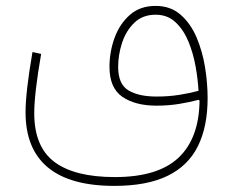

<svg xmlns="http://www.w3.org/2000/svg" viewBox="-20 -377 773 638"><path d="M639.6 -75.2Q610.8 -67.4 575.7 -61.8Q540.5 -56.2 500 -56.2Q440.9 -56.2 406.7 -76.7Q372.6 -97.2 372.6 -154.8Q372.6 -194.8 385.7 -234.9Q398.9 -274.9 426.5 -301.5Q454.1 -328.1 497.1 -328.1Q536.6 -328.1 563.2 -303.2Q589.8 -278.3 606 -239.3Q622.1 -200.2 629.9 -156.5Q637.7 -112.8 639.6 -75.2ZM497.1 -357.4Q445.3 -357.4 411.4 -327.4Q377.4 -297.4 360.6 -251Q343.8 -204.6 343.8 -154.8Q343.8 -84.5 386.7 -55.2Q429.7 -25.9 500 -25.9Q539.6 -25.9 575.4 -31.7Q611.3 -37.6 640.1 -45.4L643.1 -42.5Q641.6 82.5 573.2 147Q504.9 211.4 361.8 211.4Q228 211.4 160.9 161.1Q93.8 110.8 93.8 -1Q93.8 -33.2 99.4 -81.8Q105 -130.4 116.7 -197.8L87.9 -204.1Q76.7 -139.2 70.8 -88.6Q64.9 -38.1 64.9 -3.9Q64.9 117.7 138.9 179.2Q212.9 240.7 359.9 240.7Q468.3 240.7 536.9 207.3Q605.5 173.8 637.7 108.6Q669.9 43.5 669.9 -51.3Q669.9 -100.1 661.4 -153.3Q652.8 -206.5 633.1 -252.9Q613.3 -299.3 579.8 -328.4Q546.4 -357.4 497.1 -357.4Z"/></svg>

Font: Estedad VF
Style: Regular
Weight: 100
Designer: Amin Abedi
Version: Version 7.3